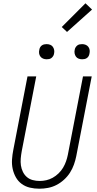

<svg xmlns="http://www.w3.org/2000/svg" viewBox="-20 -1134 590 1166"><path d="M219 12Q189 12 161.5 5.5Q134 -1 112 -17Q90 -33 76.5 -57Q63 -81 57 -108.5Q51 -136 53 -165.5Q55 -195 61 -225L147 -670H200L112 -216Q108 -194 106 -172Q104 -150 107 -129.5Q110 -109 119 -90.5Q128 -72 143 -59Q158 -46 178.5 -40.5Q199 -35 221 -35Q241 -35 261 -39.5Q281 -44 300 -54.5Q319 -65 335.5 -81Q352 -97 363 -115.5Q374 -134 381 -154Q388 -174 392 -194L484 -670H537L443 -185Q438 -160 429 -134.5Q420 -109 405 -85.5Q390 -62 368.5 -42.5Q347 -23 322.5 -10.5Q298 2 271.5 7Q245 12 219 12ZM479 -774Q467 -774 457 -778Q447 -782 441 -790.5Q435 -799 433 -810Q431 -821 434 -833Q435 -840 439.5 -847Q444 -854 450 -858.5Q456 -863 463.5 -864.5Q471 -866 479 -866Q490 -866 500 -862Q510 -858 516.5 -849.5Q523 -841 524.5 -830Q526 -819 523 -807Q522 -800 518 -793Q514 -786 507.5 -781.5Q501 -777 493.5 -775.5Q486 -774 479 -774ZM263 -774Q252 -774 242 -778Q232 -782 225.5 -790.5Q219 -799 217.5 -810Q216 -821 219 -833Q220 -840 224 -847Q228 -854 234.5 -858.5Q241 -863 248.5 -864.5Q256 -866 263 -866Q275 -866 285 -862Q295 -858 301 -849.5Q307 -841 309 -830Q311 -819 308 -807Q307 -800 302.5 -793Q298 -786 292 -781.5Q286 -777 278.5 -775.5Q271 -774 263 -774ZM387 -940 355 -970 499 -1114 539 -1076Z"/></svg>

Font: Lode Dark
Style: Italic
Weight: 400
Italic angle: -11°
Monospace: yes
Designer: Belleve Invis
Foundry: Belleve Invis
Version: Version 29.2.0; ttfautohint (v1.8.3)